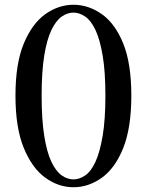

<svg xmlns="http://www.w3.org/2000/svg" viewBox="-20 -771 618 807"><path d="M289 16Q226 16 170.5 -24Q115 -64 80 -149Q45 -234 45 -369Q45 -504 80 -588Q115 -672 170.5 -711.5Q226 -751 289 -751Q352 -751 408 -711.5Q464 -672 498 -588Q532 -504 532 -369Q532 -234 498 -149Q464 -64 408 -24Q352 16 289 16ZM289 -17Q314 -17 338.5 -34Q363 -51 381.5 -91.5Q400 -132 411.5 -200Q423 -268 423 -369Q423 -470 411.5 -537.5Q400 -605 381.5 -644.5Q363 -684 338.5 -701Q314 -718 289 -718Q263 -718 239 -701Q215 -684 196 -644.5Q177 -605 166 -537.5Q155 -470 155 -369Q155 -268 166 -199.5Q177 -131 196 -91Q215 -51 239 -34Q263 -17 289 -17Z"/></svg>

Font: Noto Serif SC ExtraLight SemiBold
Style: Regular
Weight: 600
Version: Version 2.002-H1;hotconv 1.1.0;makeotfexe 2.6.0